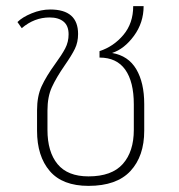

<svg xmlns="http://www.w3.org/2000/svg" viewBox="-20 -599 584 627"><path d="M451 -172Q451 -89 406 -40.5Q361 8 269 8Q184 8 142.5 -40.5Q101 -89 101 -172V-239Q101 -285 116 -317.5Q131 -350 160 -390Q182 -420 193 -441Q204 -462 204 -487Q204 -515 187.5 -528.5Q171 -542 142 -542Q92 -542 51 -507L37 -527Q53 -543 83.5 -555.5Q114 -568 144 -568Q235 -568 235 -488Q235 -461 224.5 -439.5Q214 -418 191 -385Q164 -346 149.5 -314.5Q135 -283 135 -238V-175Q135 -103 168 -63Q201 -23 269 -23Q345 -23 381 -63.5Q417 -104 417 -175V-258Q417 -332 389 -371.5Q361 -411 305 -411V-432Q351 -447 383 -485Q415 -523 415 -579H449Q449 -525 417.5 -482Q386 -439 346 -426Q399 -417 425 -373Q451 -329 451 -259Z"/></svg>

Font: FiraGO UltraLight
Style: Regular
Weight: 200
Designer: bBox Type
Foundry: bBox Type GmbH
Version: Version 1.001